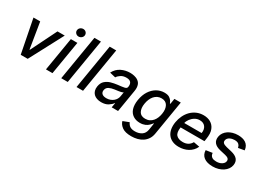

<svg xmlns="http://www.w3.org/2000/svg" viewBox="-28 -1625 3680 2709"><g transform="rotate(30 1812.0 -270.5)"><path d="M73.9 -545.5H183.6L251.8 -125.7H257.5L465.2 -545.5H583.5L294.7 0H181.1Z M683.2 -545.5H789.4L698.5 0H592.3ZM694.2 -693.9Q695 -707.7 700.8 -719.5Q706.7 -731.2 716.3 -739.5Q725.9 -747.9 738.3 -752.7Q750.7 -757.5 764.2 -757.5Q777.7 -757.5 789.4 -753Q801.1 -748.6 810.7 -739Q828.8 -720.9 828.1 -693.9Q827.8 -680.4 821.7 -668.9Q815.7 -657.3 805.9 -648.8Q796.2 -640.3 783.7 -635.5Q771.3 -630.7 758.2 -630.7Q730.8 -630.7 712 -649.5Q693.2 -668.3 694.2 -693.9Z M1068.2 -727.3 947.4 0H841.3L962 -727.3Z M1317.1 -727.3 1196.4 0H1090.2L1210.9 -727.3Z M1339.1 -154.1Q1344.5 -185.4 1356 -209Q1367.5 -232.6 1386 -248.9Q1424.4 -282.7 1472.7 -296.5Q1498.2 -303.6 1523.6 -308.9Q1549 -314.3 1575.6 -317.1Q1612.9 -321.7 1639.4 -324.8Q1665.8 -327.8 1683.4 -332.2Q1701 -336.6 1710.2 -344.5Q1719.5 -352.3 1721.9 -366.5V-369Q1729.4 -415.1 1708.6 -440.9Q1687.9 -466.6 1636.7 -466.6Q1583.5 -466.6 1547.6 -443.2Q1511.4 -419.7 1494.3 -390.6L1399.1 -413.4Q1437.9 -487.2 1505.7 -520.2Q1571.7 -552.6 1647.7 -552.6Q1663.7 -552.6 1680.9 -550.8Q1698.2 -549 1715.4 -544.9Q1732.6 -540.8 1749.1 -534.1Q1765.6 -527.3 1779.8 -517Q1794.4 -506.7 1805.4 -492.5Q1816.4 -478.3 1822.8 -459.3Q1829.2 -440.3 1830.6 -416.2Q1832 -392 1827.1 -362.2L1767 0H1663.4L1676.1 -74.6H1671.9Q1651.6 -44.4 1608 -16Q1565 12.1 1496.4 12.1Q1457.7 12.1 1425.8 1.1Q1393.8 -9.9 1372.5 -31.1Q1351.2 -52.2 1342 -83.3Q1332.7 -114.3 1339.1 -154.1ZM1532.7 -73.2Q1565.7 -73.2 1593.6 -83.5Q1621.4 -93.8 1642.4 -110.8Q1663.4 -127.8 1676.5 -150.2Q1689.6 -172.6 1693.5 -196.7L1705.3 -267Q1699.6 -262.4 1687.7 -258.7Q1675.8 -255 1662.3 -252Q1648.8 -248.9 1636 -247.2Q1623.2 -245.4 1615.8 -244.3Q1600.9 -242.5 1589.7 -240.9Q1578.5 -239.3 1569.6 -237.9Q1546.2 -235.1 1525.6 -229Q1505 -223 1486.5 -213.8Q1449.9 -195 1443.2 -152.7Q1440 -133.2 1445.1 -118.3Q1450.3 -103.3 1462.2 -93.2Q1474.1 -83.1 1492.2 -78.1Q1510.3 -73.2 1532.7 -73.2Z M1890.3 92.3 1988.3 54.7Q1997.9 76 2010.1 90.6Q2022.4 105.1 2038 113.8Q2053.6 122.5 2073 126.4Q2092.3 130.3 2116.1 130.3Q2176.5 130.3 2221.6 101.2Q2266.7 72.1 2277.3 7.8L2294 -99.4H2287.3Q2275.2 -82 2253.9 -60.7Q2243.3 -50.1 2229.6 -40.5Q2215.9 -30.9 2198.9 -23.8Q2181.8 -16.7 2161 -12.4Q2140.3 -8.2 2115.1 -8.2Q2050.4 -8.2 2003.9 -38.7Q1980.5 -54 1963.6 -76.3Q1946.7 -98.7 1937.1 -128.4Q1927.6 -158 1925.8 -194.6Q1924 -231.2 1931.1 -274.9Q1945.7 -361.9 1985.4 -424Q2005.3 -454.9 2029.8 -478.9Q2054.3 -502.8 2082.6 -519.2Q2110.8 -535.5 2141.9 -544Q2172.9 -552.6 2205.6 -552.6Q2257.5 -552.6 2285.2 -535.9Q2308.6 -521.7 2323.3 -502.1Q2338.1 -482.6 2347.7 -457H2355.5L2370 -545.5H2474.1L2381.7 12.1Q2373.2 65.3 2347.8 103.9Q2322.4 142.4 2285.2 167.3Q2247.9 192.1 2201.2 204Q2154.5 215.9 2103 215.9Q2005 215.9 1954.5 179.3Q1904.1 142.8 1890.3 92.3ZM2052.6 -146.3Q2079.9 -96.2 2151.3 -96.2Q2190.7 -96.2 2220.5 -111.2Q2250.4 -126.1 2271.7 -151.1Q2293 -176.1 2306.1 -208.6Q2319.2 -241.1 2324.9 -276.3Q2338.8 -359 2309.3 -410.9Q2280.2 -462.4 2210.9 -462.4Q2174.7 -462.4 2145.6 -448Q2116.5 -433.6 2094.8 -408.6Q2073.2 -383.5 2058.9 -349.6Q2044.7 -315.7 2038.4 -276.3Q2025.2 -197.8 2052.6 -146.3Z M2546.5 -269.2Q2556.1 -326.3 2580.8 -377.8Q2605.5 -429.3 2643.5 -468.2Q2681.5 -507.1 2732.4 -529.8Q2783.4 -552.6 2845.5 -552.6Q2876.8 -552.6 2905.5 -545.8Q2934.3 -539.1 2958.8 -525Q2983.3 -511 3002.5 -489.3Q3021.7 -467.7 3033.7 -437.5Q3046.2 -407.3 3047.9 -368.3Q3049.7 -329.2 3041.5 -278.4L3035.5 -240.8H2647Q2633.2 -152.3 2668 -114.3Q2702.4 -76.7 2774.9 -76.7Q2870.7 -76.7 2913.7 -154.5L3011 -136.4Q2994.7 -98.7 2968 -71Q2941.4 -43.3 2908.2 -25Q2875 -6.7 2836.8 2.1Q2798.7 11 2759.2 11Q2698.9 11 2654.1 -9.1Q2609.4 -29.1 2581.9 -65.7Q2554.3 -102.3 2545.1 -154.1Q2535.9 -206 2546.5 -269.2ZM2660.5 -320.3H2943.5Q2954.2 -383.2 2924 -424Q2893.8 -464.8 2831.7 -464.8Q2790.1 -464.8 2754.3 -443.5Q2736.2 -432.9 2720.7 -418.9Q2705.3 -404.8 2693.2 -388.8Q2681.1 -372.9 2672.8 -355.5Q2664.4 -338.1 2660.5 -320.3Z M3218.4 -155.5Q3220.2 -132.1 3228.7 -116.7Q3237.2 -101.2 3251.1 -91.8Q3264.9 -82.4 3283 -78.5Q3301.1 -74.6 3322.4 -74.6Q3373.9 -74.6 3409.1 -96.9Q3445 -119.7 3449.9 -152Q3454.2 -177.6 3438.7 -194.1Q3423.3 -210.6 3384.6 -219.5L3296.5 -239.7Q3151.3 -273.1 3171.5 -393.1Q3177.6 -429 3198 -458.3Q3218.4 -487.6 3249.6 -508.5Q3280.9 -529.5 3321 -541Q3361.2 -552.6 3407 -552.6Q3442.8 -552.6 3474.8 -545.3Q3506.7 -538 3531.6 -521.5Q3556.5 -505 3572.3 -478.2Q3588.1 -451.3 3592 -412.3L3492.9 -395.2Q3490.4 -409.4 3484.4 -422.1Q3478.3 -434.7 3467.7 -446Q3447.1 -468.4 3397.4 -468.4Q3380 -468.4 3360.3 -464.3Q3340.6 -460.2 3323.2 -451.3Q3305.8 -442.5 3293.3 -428.3Q3280.9 -414.1 3278.1 -394.2Q3273.4 -367.9 3290.5 -351.7Q3307.5 -335.6 3350.5 -324.9L3434.3 -305Q3578.5 -270.6 3560 -155.5Q3554.3 -119 3533 -88.4Q3511.7 -57.9 3478.7 -35.9Q3445.7 -13.8 3403.1 -1.4Q3360.4 11 3311.4 11Q3264.9 11 3228.5 0.9Q3192.1 -9.2 3166.9 -28.4Q3141.7 -47.6 3128 -75.6Q3114.3 -103.7 3113.3 -139.9Z"/></g></svg>

Font: Inter P Medium
Style: Italic
Weight: 500
Italic angle: 9.39999°
Designer: Rasmus Andersson
Foundry: rsms
Version: Version 3.018;git-588b23468